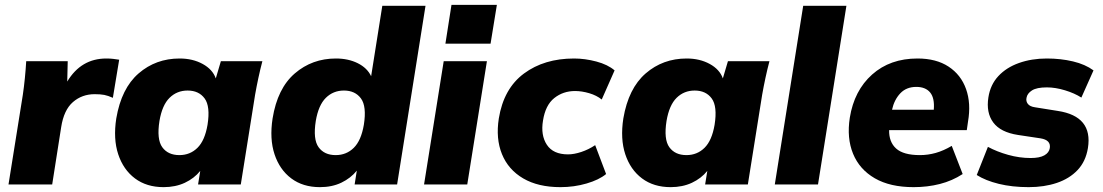

<svg xmlns="http://www.w3.org/2000/svg" viewBox="-20 -760 4543 791"><path d="M15 0 74 -369Q79 -403 82.5 -438.5Q86 -474 88 -508H259L257 -424Q314 -519 418 -519Q433 -519 446 -517.5Q459 -516 471 -514L445 -357Q425 -366 409.5 -369Q394 -372 370 -372Q318 -372 280.5 -339.5Q243 -307 232 -236L195 0Z M654 11Q584 11 536 -25Q488 -61 467 -124.5Q446 -188 459 -272Q480 -396 551 -457.5Q622 -519 720 -519Q774 -519 815 -496.5Q856 -474 869 -437L890 -508H1061Q1052 -474 1044.5 -439Q1037 -404 1031 -370L972 0H796L805 -56Q780 -25 741.5 -7Q703 11 654 11ZM719 -121Q763 -121 793.5 -151Q824 -181 835 -246Q847 -322 823 -354.5Q799 -387 753 -387Q709 -387 678.5 -357Q648 -327 637 -262Q625 -186 648.5 -153.5Q672 -121 719 -121Z M1298 11Q1228 11 1180 -25Q1132 -61 1111 -124.5Q1090 -188 1103 -272Q1123 -396 1194.5 -457.5Q1266 -519 1364 -519Q1415 -519 1454 -499.5Q1493 -480 1509 -446L1555 -736H1733L1616 0H1441L1450 -57Q1425 -26 1386.5 -7.5Q1348 11 1298 11ZM1363 -121Q1407 -121 1437.5 -151Q1468 -181 1479 -246Q1491 -322 1467 -354.5Q1443 -387 1397 -387Q1353 -387 1322.5 -357Q1292 -327 1281 -262Q1269 -186 1292.5 -153.5Q1316 -121 1363 -121Z M1815 -580 1840 -740H2027L2001 -580ZM1727 0 1808 -508H1986L1905 0Z M2289 11Q2197 11 2135.5 -25Q2074 -61 2048 -125Q2022 -189 2035 -272Q2055 -395 2138.5 -457Q2222 -519 2345 -519Q2390 -519 2437 -506.5Q2484 -494 2512 -470L2459 -350Q2438 -367 2407.5 -376Q2377 -385 2349 -385Q2300 -385 2263.5 -356Q2227 -327 2217 -263Q2207 -203 2233 -163.5Q2259 -124 2320 -124Q2345 -124 2375 -134Q2405 -144 2432 -162L2477 -43Q2448 -19 2396.5 -4Q2345 11 2289 11Z M2743 11Q2673 11 2625 -25Q2577 -61 2556 -124.5Q2535 -188 2548 -272Q2569 -396 2640 -457.5Q2711 -519 2809 -519Q2863 -519 2904 -496.5Q2945 -474 2958 -437L2979 -508H3150Q3141 -474 3133.5 -439Q3126 -404 3120 -370L3061 0H2885L2894 -56Q2869 -25 2830.5 -7Q2792 11 2743 11ZM2808 -121Q2852 -121 2882.5 -151Q2913 -181 2924 -246Q2936 -322 2912 -354.5Q2888 -387 2842 -387Q2798 -387 2767.5 -357Q2737 -327 2726 -262Q2714 -186 2737.5 -153.5Q2761 -121 2808 -121Z M3172 0 3289 -736H3467L3350 0Z M3744 11Q3647 11 3584 -25.5Q3521 -62 3494.5 -126.5Q3468 -191 3481 -275Q3499 -387 3573 -453Q3647 -519 3760 -519Q3837 -519 3888 -485.5Q3939 -452 3960 -393Q3981 -334 3968 -259L3963 -224H3643Q3642 -175 3672 -148Q3702 -121 3770 -121Q3803 -121 3835 -130Q3867 -139 3901 -159L3946 -43Q3903 -15 3852 -2Q3801 11 3744 11ZM3755 -402Q3714 -402 3689 -375.5Q3664 -349 3655 -308H3827Q3831 -356 3812 -379Q3793 -402 3755 -402Z M4218 11Q4150 11 4095 -2.5Q4040 -16 4004 -39L4050 -155Q4087 -135 4133.5 -122Q4180 -109 4226 -109Q4263 -109 4282.5 -120Q4302 -131 4305 -150Q4310 -183 4267 -190L4174 -204Q4102 -215 4072 -255.5Q4042 -296 4052 -359Q4060 -411 4093 -446.5Q4126 -482 4178 -500.5Q4230 -519 4293 -519Q4350 -519 4400.5 -507Q4451 -495 4485 -470L4435 -358Q4407 -376 4367.5 -388Q4328 -400 4293 -400Q4251 -400 4231.5 -387.5Q4212 -375 4209 -357Q4206 -343 4214.5 -332Q4223 -321 4244 -318L4338 -303Q4483 -281 4462 -150Q4453 -95 4419.5 -59.5Q4386 -24 4334 -6.5Q4282 11 4218 11Z"/></svg>

Font: Mulish Black
Style: Italic
Weight: 900
Italic angle: -9°
Designer: Vernon Adams
Foundry: Vernon Adams
Version: Version 3.603; ttfautohint (v1.8.3)